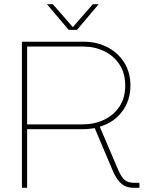

<svg xmlns="http://www.w3.org/2000/svg" viewBox="-20 -900 710 920"><path d="M85 0V-700H383Q444 -700 494.5 -674Q545 -648 575 -600.5Q605 -553 605 -490Q605 -419 565.5 -366Q526 -313 458 -293L548 -82Q562 -51 577.5 -37.5Q593 -24 624 -24H648V0H621Q586 0 564 -18Q542 -36 525 -71L434 -286Q421 -284 406.5 -282.5Q392 -281 377 -281H110V0ZM110 -304H375Q432 -304 478.5 -326Q525 -348 552.5 -389.5Q580 -431 580 -490Q580 -549 552.5 -591Q525 -633 479 -655Q433 -677 379 -677H110ZM309 -757 205 -880H233L329 -770L425 -880H453L349 -757Z"/></svg>

Font: MuseoModerno Thin
Style: Regular
Weight: 100
Designer: Pablo Cosgaya, Héctor Gatti, Marcela Romero, and the Authors of The MuseoModerno Project.
Foundry: Omnibus-Type Team
Version: Version 1.003